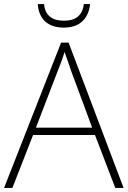

<svg xmlns="http://www.w3.org/2000/svg" viewBox="-20 -926 630 946"><path d="M548 0 448 -261H143L41 0H0L281 -716H318L589 0ZM330 -578Q325 -595 316 -619.5Q307 -644 298 -670Q291 -646 282 -621.5Q273 -597 265 -578L157 -297H434ZM424 -906Q418 -851 385 -820.5Q352 -790 294 -790Q236 -790 203 -820Q170 -850 166 -906H197Q205 -824 295 -824Q341 -824 365 -845.5Q389 -867 393 -906Z"/></svg>

Font: Noto Sans Khmer UI ExtraLight
Style: Regular
Weight: 200
Designer: Danh Hong and the Monotype Design Team
Foundry: Monotype Imaging Inc.
Version: Version 2.002; ttfautohint (v1.8.4.7-5d5b)